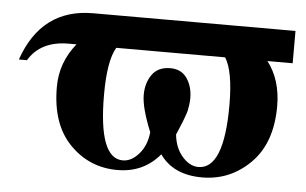

<svg xmlns="http://www.w3.org/2000/svg" viewBox="-41 -519 945 592"><g transform="rotate(5 432.0 -223.5)"><path d="M851 -361H773Q815 -306 815 -225Q815 -111 752.5 -48.5Q690 14 603 14Q514 14 472 -46Q422 14 341 14Q254 14 193.5 -48Q133 -110 133 -225Q133 -301 182 -361H158Q71 -361 34 -299H9Q65 -461 225 -461H851ZM642 -361H305Q280 -319 280 -214Q280 -17 355 -17Q382 -17 405 -43.5Q428 -70 432 -111Q402 -184 402 -224Q402 -261 420.5 -287Q439 -313 477 -313Q511 -313 528.5 -287.5Q546 -262 546 -226Q546 -216 544.5 -205.5Q543 -195 541.5 -188Q540 -181 535.5 -169Q531 -157 529 -151.5Q527 -146 520.5 -131Q514 -116 512 -111Q516 -70 539 -43.5Q562 -17 589 -17Q668 -17 668 -215Q668 -320 642 -361Z"/></g></svg>

Font: STIX MathJax Main
Style: Bold
Weight: 700
Designer: MicroPress Inc., with final additions and corrections provided by Coen Hoffman, Elsevier (retired)
Version: Version 1.1.1